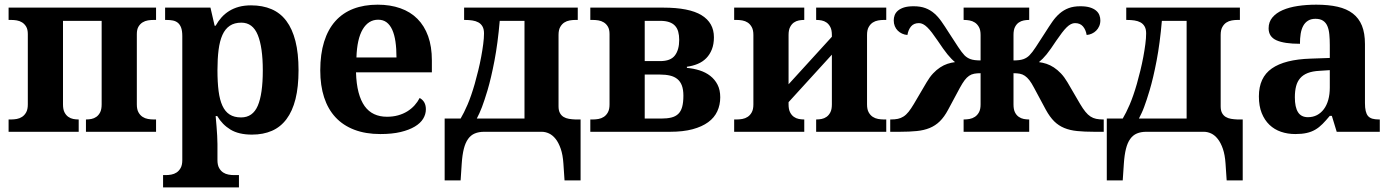

<svg xmlns="http://www.w3.org/2000/svg" viewBox="-20 -569 6010 829"><path d="M653.8 -53.2V0H351.1V-53.2H353Q363.3 -53.2 374.8 -55.4Q386.2 -57.6 396 -64.5Q405.8 -71.3 412.4 -84Q418.9 -96.7 418.9 -118.2V-479H252V-118.2Q252 -96.7 258.5 -84Q265.1 -71.3 274.9 -64.5Q284.7 -57.6 296.1 -55.4Q307.6 -53.2 317.9 -53.2H319.8V0H17.1V-53.2H28.8Q40 -53.2 52.5 -55.4Q64.9 -57.6 75.4 -64.5Q85.9 -71.3 93 -84Q100.1 -96.7 100.1 -118.2V-421.9Q100.1 -441.9 93 -453.9Q85.9 -465.8 75.2 -472.4Q64.5 -479 52 -481Q39.6 -482.9 28.8 -482.9H17.1V-536.1H653.8V-482.9H642.1Q631.3 -482.9 618.9 -481Q606.4 -479 595.7 -472.4Q585 -465.8 577.9 -453.9Q570.8 -441.9 570.8 -421.9V-118.2Q570.8 -96.7 577.9 -84Q585 -71.3 595.5 -64.5Q606 -57.6 618.7 -55.4Q631.3 -53.2 642.1 -53.2Z M695.8 187Q707 187 719.5 184.8Q731.9 182.6 742.4 175.8Q752.9 168.9 760 156.2Q767.1 143.6 767.1 122.1V-413.1Q767.1 -436 762 -449.7Q756.8 -463.4 747.8 -470.7Q738.8 -478 726.3 -480.5Q713.9 -482.9 699.7 -482.9H692.9V-536.1H888.7L906.7 -458H911.1Q921.9 -477.5 936.3 -493.7Q950.7 -509.8 969.5 -521.5Q988.3 -533.2 1011.7 -539.6Q1035.2 -545.9 1064 -545.9Q1113.8 -545.9 1152.1 -529.5Q1190.4 -513.2 1216.3 -478.8Q1242.2 -444.3 1255.6 -391.6Q1269 -338.9 1269 -266.1Q1269 -193.8 1255.9 -141.4Q1242.7 -88.9 1217 -54.7Q1191.4 -20.5 1154.1 -4.2Q1116.7 12.2 1067.9 12.2Q1010.7 12.2 975.1 -9.5Q939.5 -31.2 918 -67.9H911.1Q913.1 -44.9 915 -22.9Q916.5 -4.4 917.7 16.6Q918.9 37.6 918.9 53.2V122.1Q918.9 143.6 926 156.2Q933.1 168.9 943.6 175.8Q954.1 182.6 966.6 184.8Q979 187 989.7 187H1011.7V240.2H684.1V187ZM1021 -62Q1071.3 -62 1093 -112.5Q1114.7 -163.1 1114.7 -265.1Q1114.7 -364.7 1093 -418Q1071.3 -471.2 1022 -471.2Q992.2 -471.2 972.2 -457.8Q952.1 -444.3 940.4 -418.2Q928.7 -392.1 923.8 -353.8Q918.9 -315.4 918.9 -266.1Q918.9 -214.4 923.8 -176Q928.7 -137.7 940.4 -112.3Q952.1 -86.9 971.7 -74.5Q991.2 -62 1021 -62Z M1612.8 -483.9Q1570.8 -483.9 1546.1 -442.4Q1521.5 -400.9 1519 -320.8H1691.9Q1691.9 -358.9 1687.5 -389.2Q1683.1 -419.4 1673.6 -440.4Q1664.1 -461.4 1649.2 -472.7Q1634.3 -483.9 1612.8 -483.9ZM1622.1 9.8Q1558.6 9.8 1510 -8.8Q1461.4 -27.3 1428.7 -62.5Q1396 -97.7 1379.4 -148.7Q1362.8 -199.7 1362.8 -265.1Q1362.8 -335.4 1379.4 -388.7Q1396 -441.9 1427.7 -477.5Q1459.5 -513.2 1505.6 -531Q1551.8 -548.8 1610.8 -548.8Q1665 -548.8 1708.5 -533.4Q1752 -518.1 1782.2 -487.8Q1812.5 -457.5 1828.6 -412.6Q1844.7 -367.7 1844.7 -308.1V-256.8H1517.1Q1518.6 -206.5 1528.1 -170.4Q1537.6 -134.3 1554.4 -110.8Q1571.3 -87.4 1595.5 -76.2Q1619.6 -64.9 1650.9 -64.9Q1676.8 -64.9 1698.7 -71Q1720.7 -77.1 1738.5 -88.1Q1756.3 -99.1 1769.8 -114Q1783.2 -128.9 1792 -146Q1818.8 -131.3 1818.8 -97.2Q1818.8 -75.7 1807.1 -56.4Q1795.4 -37.1 1771 -22.5Q1746.6 -7.8 1709.7 1Q1672.9 9.8 1622.1 9.8Z M2474.6 -536.1V-482.9H2462.9Q2452.1 -482.9 2439.5 -480.7Q2426.8 -478.5 2416.3 -471.7Q2405.8 -464.8 2398.7 -452.1Q2391.6 -439.5 2391.6 -418V-109.9Q2391.6 -92.3 2397.5 -81.3Q2403.3 -70.3 2413.3 -64.2Q2423.3 -58.1 2436.5 -55.9Q2449.7 -53.7 2463.9 -53.2H2486.8V210H2417.5L2412.6 137.2Q2410.2 99.6 2401.1 73.5Q2392.1 47.4 2379.2 31Q2366.2 14.6 2350.6 7.3Q2335 0 2318.8 0H2070.8Q2047.4 0 2030 7.3Q2012.7 14.6 2001 31Q1989.3 47.4 1982.7 73.5Q1976.1 99.6 1973.6 137.2L1968.8 210H1899.9V-57.1H1968.8Q1982.9 -80.6 1998.8 -117.4Q2014.6 -154.3 2029.8 -207Q2037.6 -234.9 2044.9 -264.6Q2052.2 -294.4 2057.6 -323.5Q2063 -352.5 2066.4 -378.7Q2069.8 -404.8 2069.8 -424.8Q2069.8 -443.4 2063.2 -454.8Q2056.6 -466.3 2045.4 -472.4Q2034.2 -478.5 2019.3 -480.7Q2004.4 -482.9 1987.8 -482.9H1983.9V-536.1ZM2244.6 -479H2137.7Q2129.4 -382.3 2115 -307.1Q2100.6 -231.9 2085 -179.2Q2078.1 -156.7 2072.3 -138.9Q2066.4 -121.1 2061 -106.7Q2055.7 -92.3 2050 -80.3Q2044.4 -68.4 2038.6 -57.1H2244.6Z M2528.8 -53.2H2540.5Q2551.8 -53.2 2564.2 -55.4Q2576.7 -57.6 2587.2 -64.5Q2597.7 -71.3 2604.7 -84Q2611.8 -96.7 2611.8 -118.2V-421.9Q2611.8 -441.9 2604.7 -453.9Q2597.7 -465.8 2586.9 -472.4Q2576.2 -479 2563.7 -481Q2551.3 -482.9 2540.5 -482.9H2528.8V-536.1H2843.8Q2955.6 -536.1 3009 -503.4Q3062.5 -470.7 3062.5 -408.2Q3062.5 -378.4 3053.7 -356Q3044.9 -333.5 3029.5 -317.9Q3014.2 -302.2 2992.7 -293.2Q2971.2 -284.2 2945.8 -280.8V-275.9Q2974.6 -273.4 3000.7 -265.1Q3026.9 -256.8 3046.6 -241.5Q3066.4 -226.1 3078.1 -203.4Q3089.8 -180.7 3089.8 -148.9Q3089.8 -116.2 3077.1 -88.6Q3064.5 -61 3037.8 -41.5Q3011.2 -22 2970.5 -11Q2929.7 0 2873.5 0H2528.8ZM2835 -57.1Q2860.4 -57.1 2878.4 -61.5Q2896.5 -65.9 2908.2 -76.9Q2919.9 -87.9 2925.3 -107.2Q2930.7 -126.5 2930.7 -155.8Q2930.7 -182.1 2924.1 -199.7Q2917.5 -217.3 2904.5 -227.8Q2891.6 -238.3 2872.8 -242.7Q2854 -247.1 2829.6 -247.1H2763.7V-57.1ZM2912.6 -397Q2912.6 -416.5 2908.4 -431.9Q2904.3 -447.3 2894.5 -457.8Q2884.8 -468.3 2869.1 -473.6Q2853.5 -479 2830.6 -479H2763.7V-305.2H2830.6Q2875.5 -305.2 2894 -329.6Q2912.6 -354 2912.6 -397Z M3723.6 -118.2Q3723.6 -96.7 3730.7 -84Q3737.8 -71.3 3748.3 -64.5Q3758.8 -57.6 3771.5 -55.4Q3784.2 -53.2 3794.9 -53.2H3806.6V0H3503.9V-53.2H3505.9Q3516.1 -53.2 3527.6 -55.4Q3539.1 -57.6 3548.8 -64.5Q3558.6 -71.3 3565.2 -84Q3571.8 -96.7 3571.8 -118.2V-333L3384.8 -127.9V-118.2Q3384.8 -96.7 3391.4 -84Q3397.9 -71.3 3407.7 -64.5Q3417.5 -57.6 3429 -55.4Q3440.4 -53.2 3450.7 -53.2H3452.6V0H3149.9V-53.2H3161.6Q3172.9 -53.2 3185.3 -55.4Q3197.8 -57.6 3208.3 -64.5Q3218.8 -71.3 3225.8 -84Q3232.9 -96.7 3232.9 -118.2V-418Q3232.9 -439.5 3225.8 -452.1Q3218.8 -464.8 3208.3 -471.7Q3197.8 -478.5 3185.3 -480.7Q3172.9 -482.9 3161.6 -482.9H3149.9V-536.1H3452.6V-482.9H3450.7Q3440.4 -482.9 3429 -480.7Q3417.5 -478.5 3407.7 -471.7Q3397.9 -464.8 3391.4 -452.1Q3384.8 -439.5 3384.8 -418V-205.1L3571.8 -410.2V-418Q3571.8 -439.5 3565.2 -452.1Q3558.6 -464.8 3548.8 -471.7Q3539.1 -478.5 3527.6 -480.7Q3516.1 -482.9 3505.9 -482.9H3503.9V-536.1H3806.6V-482.9H3794.9Q3784.2 -482.9 3771.5 -480.7Q3758.8 -478.5 3748.3 -471.7Q3737.8 -464.8 3730.7 -452.1Q3723.6 -439.5 3723.6 -418Z M4140.6 -53.2H4142.6Q4153.8 -53.2 4166.3 -55.4Q4178.7 -57.6 4189.2 -64.5Q4199.7 -71.3 4206.8 -84Q4213.9 -96.7 4213.9 -118.2V-252.9Q4198.2 -252.9 4186.3 -250.7Q4174.3 -248.5 4164.3 -241.7Q4154.3 -234.9 4145 -222.7Q4135.7 -210.4 4124.5 -189.9L4073.7 -95.2Q4057.1 -64 4037.8 -45.2Q4018.6 -26.4 3994.1 -16.4Q3969.7 -6.3 3938.2 -3.2Q3906.7 0 3865.7 0H3823.7V-53.2H3826.7Q3843.8 -53.2 3856.7 -55.9Q3869.6 -58.6 3881.1 -65.9Q3892.6 -73.2 3903.1 -86.4Q3913.6 -99.6 3925.8 -120.1L3981 -213.9Q3994.1 -236.3 4008.8 -252Q4023.4 -267.6 4039.1 -277.8Q4054.7 -288.1 4071 -293.5Q4087.4 -298.8 4103.5 -300.8Q4095.2 -307.6 4087.4 -315.7Q4079.6 -323.7 4070.8 -334.5Q4062 -345.2 4051.8 -359.6Q4041.5 -374 4028.8 -393.1Q4015.1 -413.1 4004.2 -427.5Q3993.2 -441.9 3983.6 -451.2Q3974.1 -460.4 3965.3 -464.8Q3956.5 -469.2 3947.8 -469.2Q3925.8 -469.2 3913.8 -455.1Q3901.9 -440.9 3897.9 -418Q3885.7 -418.9 3875 -423.8Q3864.3 -428.7 3856.2 -436.8Q3848.1 -444.8 3843.5 -456.1Q3838.9 -467.3 3838.9 -481Q3838.9 -492.7 3843 -503.7Q3847.2 -514.6 3857.2 -523.2Q3867.2 -531.7 3883.5 -536.9Q3899.9 -542 3924.8 -542Q3954.6 -542 3975.8 -533.9Q3997.1 -525.9 4013.9 -511.2Q4030.8 -496.6 4045.4 -475.6Q4060.1 -454.6 4076.7 -428.2Q4101.6 -389.6 4117.2 -366Q4132.8 -342.3 4144.5 -330.1Q4155.8 -318.8 4170.9 -313.5Q4186 -308.1 4213.9 -308.1V-418Q4213.9 -439.5 4206.8 -452.1Q4199.7 -464.8 4189.2 -471.7Q4178.7 -478.5 4166.3 -480.7Q4153.8 -482.9 4142.6 -482.9H4140.6V-536.1H4423.8V-482.9H4421.9Q4411.6 -482.9 4400.1 -480.7Q4388.7 -478.5 4378.7 -471.7Q4368.7 -464.8 4362.3 -452.1Q4356 -439.5 4356 -418V-308.1Q4383.3 -308.1 4398.4 -313.5Q4413.6 -318.8 4424.8 -330.1Q4437 -342.3 4452.4 -366Q4467.8 -389.6 4492.7 -428.2Q4509.3 -454.6 4523.9 -475.6Q4538.6 -496.6 4555.7 -511.2Q4572.8 -525.9 4594 -533.9Q4615.2 -542 4644.5 -542Q4669.4 -542 4686 -536.9Q4702.6 -531.7 4712.6 -523.2Q4722.7 -514.6 4726.8 -503.7Q4731 -492.7 4731 -481Q4731 -467.3 4726.1 -456.1Q4721.2 -444.8 4713.1 -436.8Q4705.1 -428.7 4694.3 -423.8Q4683.6 -418.9 4671.9 -418Q4668 -440.9 4655.8 -455.1Q4643.6 -469.2 4621.6 -469.2Q4612.8 -469.2 4604 -464.8Q4595.2 -460.4 4585.7 -451.2Q4576.2 -441.9 4565.2 -427.5Q4554.2 -413.1 4540.5 -393.1Q4527.8 -374 4517.8 -359.6Q4507.8 -345.2 4499 -334.5Q4490.2 -323.7 4482.2 -315.7Q4474.1 -307.6 4465.8 -300.8Q4481.9 -298.8 4498.3 -293.5Q4514.6 -288.1 4530.3 -277.8Q4545.9 -267.6 4560.8 -252Q4575.7 -236.3 4588.9 -213.9L4643.6 -120.1Q4655.8 -99.6 4666.5 -86.4Q4677.2 -73.2 4688.5 -65.9Q4699.7 -58.6 4712.9 -55.9Q4726.1 -53.2 4742.7 -53.2H4745.6V0H4703.6Q4662.6 0 4631.1 -3.2Q4599.6 -6.3 4575.2 -16.4Q4550.8 -26.4 4531.7 -45.2Q4512.7 -64 4495.6 -95.2L4444.8 -189.9Q4434.1 -210.4 4424.6 -222.7Q4415 -234.9 4405 -241.7Q4395 -248.5 4383.3 -250.7Q4371.6 -252.9 4356 -252.9V-118.2Q4356 -96.7 4362.3 -84Q4368.7 -71.3 4378.7 -64.5Q4388.7 -57.6 4400.1 -55.4Q4411.6 -53.2 4421.9 -53.2H4423.8V0H4140.6Z M5333.5 -536.1V-482.9H5321.8Q5311 -482.9 5298.3 -480.7Q5285.6 -478.5 5275.1 -471.7Q5264.6 -464.8 5257.6 -452.1Q5250.5 -439.5 5250.5 -418V-109.9Q5250.5 -92.3 5256.3 -81.3Q5262.2 -70.3 5272.2 -64.2Q5282.2 -58.1 5295.4 -55.9Q5308.6 -53.7 5322.8 -53.2H5345.7V210H5276.4L5271.5 137.2Q5269 99.6 5260 73.5Q5251 47.4 5238 31Q5225.1 14.6 5209.5 7.3Q5193.8 0 5177.7 0H4929.7Q4906.2 0 4888.9 7.3Q4871.6 14.6 4859.9 31Q4848.1 47.4 4841.6 73.5Q4835 99.6 4832.5 137.2L4827.6 210H4758.8V-57.1H4827.6Q4841.8 -80.6 4857.7 -117.4Q4873.5 -154.3 4888.7 -207Q4896.5 -234.9 4903.8 -264.6Q4911.1 -294.4 4916.5 -323.5Q4921.9 -352.5 4925.3 -378.7Q4928.7 -404.8 4928.7 -424.8Q4928.7 -443.4 4922.1 -454.8Q4915.5 -466.3 4904.3 -472.4Q4893.1 -478.5 4878.2 -480.7Q4863.3 -482.9 4846.7 -482.9H4842.8V-536.1ZM5103.5 -479H4996.6Q4988.3 -382.3 4973.9 -307.1Q4959.5 -231.9 4943.8 -179.2Q4937 -156.7 4931.2 -138.9Q4925.3 -121.1 4919.9 -106.7Q4914.6 -92.3 4908.9 -80.3Q4903.3 -68.4 4897.5 -57.1H5103.5Z M5570.8 -148.9Q5570.8 -106 5584.5 -84.5Q5598.1 -63 5627.4 -63Q5648.9 -63 5666.3 -72Q5683.6 -81.1 5696 -97.7Q5708.5 -114.3 5715.1 -137.9Q5721.7 -161.6 5721.7 -190.9V-266.1L5676.8 -263.2Q5647 -261.7 5626.5 -253.7Q5606 -245.6 5593.8 -231.4Q5581.5 -217.3 5576.2 -196.8Q5570.8 -176.3 5570.8 -148.9ZM5659.7 -487.8Q5640.6 -487.8 5627.7 -479.7Q5614.7 -471.7 5606.9 -457.3Q5599.1 -442.9 5595.9 -423.1Q5592.8 -403.3 5592.8 -379.9Q5525.4 -379.9 5491.5 -395Q5457.5 -410.2 5457.5 -446.8Q5457.5 -474.1 5473.9 -493.7Q5490.2 -513.2 5518.3 -525.4Q5546.4 -537.6 5583.7 -543.2Q5621.1 -548.8 5663.6 -548.8Q5716.3 -548.8 5755.6 -539.8Q5794.9 -530.8 5821 -510.7Q5847.2 -490.7 5860.4 -458.3Q5873.5 -425.8 5873.5 -378.9V-124Q5873.5 -103.5 5876.7 -89.8Q5879.9 -76.2 5886.7 -68.1Q5893.6 -60.1 5905.3 -56.6Q5917 -53.2 5933.6 -53.2H5937.5V0H5751.5L5730.5 -68.8H5721.7Q5705.1 -48.8 5690.4 -33.9Q5675.8 -19 5659.2 -9.3Q5642.6 0.5 5621.8 5.1Q5601.1 9.8 5572.8 9.8Q5539.6 9.8 5511 0Q5482.4 -9.8 5461.2 -30Q5439.9 -50.3 5427.7 -80.8Q5415.5 -111.3 5415.5 -152.8Q5415.5 -234.4 5471.4 -273.4Q5527.3 -312.5 5639.6 -315.9L5721.7 -318.8V-374Q5721.7 -398.9 5719.7 -419.9Q5717.8 -440.9 5711.4 -456.1Q5705.1 -471.2 5692.6 -479.5Q5680.2 -487.8 5659.7 -487.8Z"/></svg>

Font: Droids
Style: b
Weight: 700
Foundry: Ascender Corporation
Version: Version 1.00 build 113